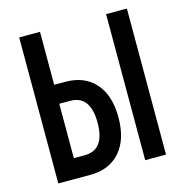

<svg xmlns="http://www.w3.org/2000/svg" viewBox="-115 -908 980 1016"><g transform="rotate(-15 375.0 -400.0)"><path d="M194 -800V-510H254Q360 -510 419 -443Q478 -376 478 -256Q478 -135 419 -67.5Q360 0 254 0H80V-800ZM194 -108H254Q309 -108 336.5 -145.5Q364 -183 364 -257Q364 -331 336.5 -368.5Q309 -406 254 -406H194ZM670 -800V0H556V-800Z"/></g></svg>

Font: Martian Mono Custom sWd Rg
Style: Regular
Weight: 400
Width: 6
Monospace: yes
Designer: Alex Havermale
Foundry: Evil Martians
Version: Version 1.000